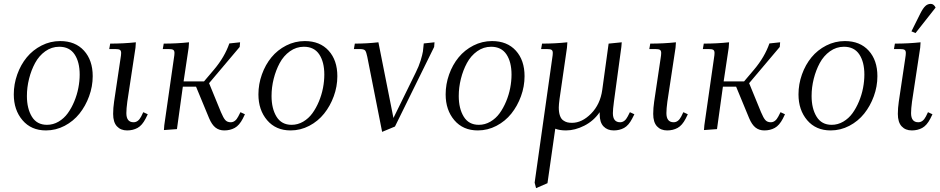

<svg xmlns="http://www.w3.org/2000/svg" viewBox="-20 -663 4828 986"><path d="M50.8 -178.2Q50.8 -231 68.6 -280.8Q86.4 -330.6 117.4 -368.4Q148.4 -406.2 193.4 -429.2Q238.3 -452.1 289.1 -452.1Q366.7 -452.1 411.4 -402.8Q456.1 -353.5 456.1 -272Q456.1 -219.2 437.7 -168.9Q419.4 -118.7 388.2 -79.6Q356.9 -40.5 311.8 -16.8Q266.6 6.8 215.8 6.8Q140.1 6.8 95.5 -45.7Q50.8 -98.1 50.8 -178.2ZM118.2 -169.9Q118.2 -105.5 143.8 -63.7Q169.4 -22 221.2 -22Q252.9 -22 280.8 -38.3Q308.6 -54.7 327.9 -81.3Q347.2 -107.9 361.3 -141.8Q375.5 -175.8 382.3 -211.2Q389.2 -246.6 389.2 -279.8Q389.2 -344.7 363 -383.8Q336.9 -422.9 284.2 -422.9Q245.1 -422.9 212.6 -399.7Q180.2 -376.5 160.2 -339.4Q140.1 -302.2 129.2 -258.3Q118.2 -214.4 118.2 -169.9Z M541 -411.1 545.9 -439Q614.7 -439 677.7 -445.8L675.8 -418L633.8 -141.1Q628.9 -104.5 628.9 -82Q628.9 -35.2 666 -35.2Q689.9 -35.2 705.1 -64.9L715.8 -86.9L738.8 -76.2L728 -54.2Q710 -19 686.3 -6.1Q662.6 6.8 632.8 6.8Q600.1 6.8 580.6 -14.2Q561 -35.2 561 -78.1Q561 -107.9 565.9 -141.1L599.1 -363.8Q602.1 -380.9 602.1 -391.1Q602.1 -402.8 595.7 -407Q589.4 -411.1 571.8 -411.1Z M815.9 -411.1 820.8 -439Q887.7 -439 950.7 -445.8L948.7 -418L922.9 -245.1H1027.8L1079.6 -306.2Q1133.8 -370.6 1157.7 -439.9L1212.9 -445.8L1210.9 -421.9L1053.7 -235.8L1114.7 -86.9Q1127 -57.6 1137 -46.4Q1147 -35.2 1165 -35.2Q1188.5 -35.2 1203.6 -64.9L1214.8 -86.9L1237.8 -76.2L1227.1 -54.2Q1209 -19 1185.3 -6.1Q1161.6 6.8 1131.8 6.8Q1105.5 6.8 1086.7 -7.8Q1067.9 -22.5 1053.7 -56.2L986.8 -217.8H918.9L888.7 0L821.8 4.9L823.7 -20L873 -363.8Q876 -380.9 876 -391.1Q876 -402.8 869.6 -407Q863.3 -411.1 845.7 -411.1Z M1307.1 -178.2Q1307.1 -231 1325 -280.8Q1342.8 -330.6 1373.8 -368.4Q1404.8 -406.2 1449.7 -429.2Q1494.6 -452.1 1545.4 -452.1Q1623 -452.1 1667.7 -402.8Q1712.4 -353.5 1712.4 -272Q1712.4 -219.2 1694.1 -168.9Q1675.8 -118.7 1644.5 -79.6Q1613.3 -40.5 1568.1 -16.8Q1522.9 6.8 1472.2 6.8Q1396.5 6.8 1351.8 -45.7Q1307.1 -98.1 1307.1 -178.2ZM1374.5 -169.9Q1374.5 -105.5 1400.1 -63.7Q1425.8 -22 1477.5 -22Q1509.3 -22 1537.1 -38.3Q1564.9 -54.7 1584.2 -81.3Q1603.5 -107.9 1617.7 -141.8Q1631.8 -175.8 1638.7 -211.2Q1645.5 -246.6 1645.5 -279.8Q1645.5 -344.7 1619.4 -383.8Q1593.3 -422.9 1540.5 -422.9Q1501.5 -422.9 1469 -399.7Q1436.5 -376.5 1416.5 -339.4Q1396.5 -302.2 1385.5 -258.3Q1374.5 -214.4 1374.5 -169.9Z M1797.4 -411.1 1802.2 -439Q1863.3 -439 1923.3 -445.8L2000.5 -57.1L2115.2 -291Q2131.3 -323.2 2140.4 -353Q2149.4 -382.8 2151.9 -398.9Q2154.3 -415 2156.2 -439.9L2211.4 -445.8L2209.5 -421.9L2008.3 -13.2L1942.4 14.2L1866.2 -371.1Q1861.3 -396 1855.2 -403.6Q1849.1 -411.1 1828.1 -411.1Z M2268.6 -178.2Q2268.6 -231 2286.4 -280.8Q2304.2 -330.6 2335.2 -368.4Q2366.2 -406.2 2411.1 -429.2Q2456.1 -452.1 2506.8 -452.1Q2584.5 -452.1 2629.2 -402.8Q2673.8 -353.5 2673.8 -272Q2673.8 -219.2 2655.5 -168.9Q2637.2 -118.7 2606 -79.6Q2574.7 -40.5 2529.5 -16.8Q2484.4 6.8 2433.6 6.8Q2357.9 6.8 2313.2 -45.7Q2268.6 -98.1 2268.6 -178.2ZM2335.9 -169.9Q2335.9 -105.5 2361.6 -63.7Q2387.2 -22 2439 -22Q2470.7 -22 2498.5 -38.3Q2526.4 -54.7 2545.7 -81.3Q2564.9 -107.9 2579.1 -141.8Q2593.3 -175.8 2600.1 -211.2Q2606.9 -246.6 2606.9 -279.8Q2606.9 -344.7 2580.8 -383.8Q2554.7 -422.9 2502 -422.9Q2462.9 -422.9 2430.4 -399.7Q2397.9 -376.5 2377.9 -339.4Q2357.9 -302.2 2346.9 -258.3Q2335.9 -214.4 2335.9 -169.9Z M2725.6 274.9 2815.9 -363.8Q2818.8 -380.9 2818.8 -391.1Q2818.8 -402.8 2812.5 -407Q2806.2 -411.1 2788.6 -411.1H2758.8L2763.7 -439Q2830.6 -439 2893.6 -445.8L2891.6 -418L2853.5 -154.8Q2849.6 -124.5 2849.6 -110.8Q2849.6 -85.9 2855.5 -69.3Q2861.3 -52.7 2871.8 -45.2Q2882.3 -37.6 2892.8 -34.9Q2903.3 -32.2 2917.5 -32.2Q2968.8 -32.2 3015.6 -79.6Q3062.5 -127 3072.8 -201.2L3105.5 -439L3172.9 -445.8L3170.9 -421.9L3132.8 -141.1Q3127.4 -100.6 3127.4 -82Q3127.4 -35.2 3164.6 -35.2Q3188.5 -35.2 3203.6 -64.9L3214.8 -86.9L3237.8 -76.2L3226.6 -54.2Q3208.5 -19 3185.1 -6.1Q3161.6 6.8 3131.8 6.8Q3099.1 6.8 3079.3 -13.9Q3059.6 -34.7 3059.6 -76.2V-86.9Q3028.8 -42 2980.7 -17.6Q2932.6 6.8 2886.7 6.8Q2854 6.8 2831.5 -2L2791.5 277.8L2732.9 303.2Z M3314.5 -411.1 3319.3 -439Q3388.2 -439 3451.2 -445.8L3449.2 -418L3407.2 -141.1Q3402.3 -104.5 3402.3 -82Q3402.3 -35.2 3439.5 -35.2Q3463.4 -35.2 3478.5 -64.9L3489.3 -86.9L3512.2 -76.2L3501.5 -54.2Q3483.4 -19 3459.7 -6.1Q3436 6.8 3406.2 6.8Q3373.5 6.8 3354 -14.2Q3334.5 -35.2 3334.5 -78.1Q3334.5 -107.9 3339.4 -141.1L3372.6 -363.8Q3375.5 -380.9 3375.5 -391.1Q3375.5 -402.8 3369.1 -407Q3362.8 -411.1 3345.2 -411.1Z M3589.4 -411.1 3594.2 -439Q3661.1 -439 3724.1 -445.8L3722.2 -418L3696.3 -245.1H3801.3L3853 -306.2Q3907.2 -370.6 3931.2 -439.9L3986.3 -445.8L3984.4 -421.9L3827.1 -235.8L3888.2 -86.9Q3900.4 -57.6 3910.4 -46.4Q3920.4 -35.2 3938.5 -35.2Q3961.9 -35.2 3977.1 -64.9L3988.3 -86.9L4011.2 -76.2L4000.5 -54.2Q3982.4 -19 3958.7 -6.1Q3935.1 6.8 3905.3 6.8Q3878.9 6.8 3860.1 -7.8Q3841.3 -22.5 3827.1 -56.2L3760.3 -217.8H3692.4L3662.1 0L3595.2 4.9L3597.2 -20L3646.5 -363.8Q3649.4 -380.9 3649.4 -391.1Q3649.4 -402.8 3643.1 -407Q3636.7 -411.1 3619.1 -411.1Z M4080.6 -178.2Q4080.6 -231 4098.4 -280.8Q4116.2 -330.6 4147.2 -368.4Q4178.2 -406.2 4223.1 -429.2Q4268.1 -452.1 4318.8 -452.1Q4396.5 -452.1 4441.2 -402.8Q4485.8 -353.5 4485.8 -272Q4485.8 -219.2 4467.5 -168.9Q4449.2 -118.7 4418 -79.6Q4386.7 -40.5 4341.6 -16.8Q4296.4 6.8 4245.6 6.8Q4169.9 6.8 4125.2 -45.7Q4080.6 -98.1 4080.6 -178.2ZM4147.9 -169.9Q4147.9 -105.5 4173.6 -63.7Q4199.2 -22 4251 -22Q4282.7 -22 4310.5 -38.3Q4338.4 -54.7 4357.7 -81.3Q4377 -107.9 4391.1 -141.8Q4405.3 -175.8 4412.1 -211.2Q4418.9 -246.6 4418.9 -279.8Q4418.9 -344.7 4392.8 -383.8Q4366.7 -422.9 4314 -422.9Q4274.9 -422.9 4242.4 -399.7Q4210 -376.5 4189.9 -339.4Q4169.9 -302.2 4158.9 -258.3Q4147.9 -214.4 4147.9 -169.9Z M4570.8 -411.1 4575.7 -439Q4644.5 -439 4707.5 -445.8L4705.6 -418L4663.6 -141.1Q4658.7 -104.5 4658.7 -82Q4658.7 -35.2 4695.8 -35.2Q4719.7 -35.2 4734.9 -64.9L4745.6 -86.9L4768.6 -76.2L4757.8 -54.2Q4739.7 -19 4716.1 -6.1Q4692.4 6.8 4662.6 6.8Q4629.9 6.8 4610.4 -14.2Q4590.8 -35.2 4590.8 -78.1Q4590.8 -107.9 4595.7 -141.1L4628.9 -363.8Q4631.8 -380.9 4631.8 -391.1Q4631.8 -402.8 4625.5 -407Q4619.1 -411.1 4601.6 -411.1ZM4660.6 -502 4706.5 -594.2Q4720.2 -621.1 4732.2 -632.1Q4744.1 -643.1 4759.8 -643.1Q4775.4 -643.1 4784.7 -624L4681.6 -493.2Z"/></svg>

Font: Dihjauti S
Style: Italic
Weight: 400
Italic angle: -9°
Designer: T. Christopher White
Version: Version 3.0.0